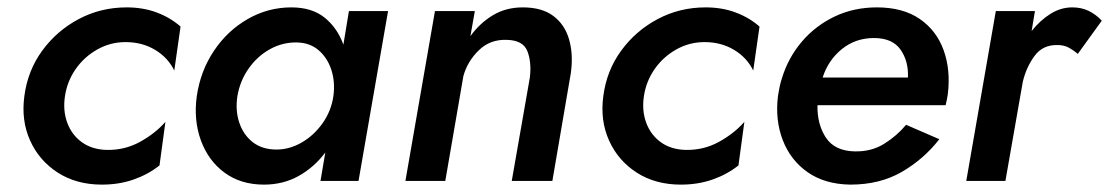

<svg xmlns="http://www.w3.org/2000/svg" viewBox="-20 -490 3004 520"><path d="M156 -230Q162 -270 185 -303Q208 -336 243.5 -356Q279 -376 320 -376Q365 -376 400 -355Q435 -334 452 -299L469 -418Q442 -442 405 -456Q368 -470 323 -470Q253 -470 193.5 -438.5Q134 -407 94.5 -353Q55 -299 46 -230Q37 -164 61.5 -109.5Q86 -55 136.5 -22.5Q187 10 256 10Q303 10 342.5 -4Q382 -18 412 -42L428 -160Q401 -129 359.5 -106Q318 -83 269 -84Q229 -85 201.5 -105Q174 -125 162 -158Q150 -191 156 -230Z M513 -230Q504 -165 524 -110Q544 -55 588 -22.5Q632 10 695 10Q747 10 789 -13.5Q831 -37 861 -77L848 0H951L1031 -460H925L910 -369Q894 -414 859.5 -442Q825 -470 769 -470Q706 -470 651 -438.5Q596 -407 559.5 -352.5Q523 -298 513 -230ZM623 -230Q630 -271 653.5 -304.5Q677 -338 711.5 -357Q746 -376 785 -375Q820 -374 843.5 -353.5Q867 -333 877.5 -300.5Q888 -268 883 -230Q877 -189 853.5 -156Q830 -123 797 -104Q764 -85 729 -85Q690 -85 664.5 -105Q639 -125 628 -158Q617 -191 623 -230Z M1415 -280 1366 0H1476L1526 -292Q1533 -342 1521.5 -382.5Q1510 -423 1479 -446.5Q1448 -470 1396 -470Q1350 -470 1314.5 -448.5Q1279 -427 1254 -392L1266 -460H1158L1078 0H1186L1235 -284Q1246 -324 1277 -354Q1308 -384 1353 -382Q1397 -381 1408.5 -351Q1420 -321 1415 -280Z M1724 -230Q1730 -270 1753 -303Q1776 -336 1811.5 -356Q1847 -376 1888 -376Q1933 -376 1968 -355Q2003 -334 2020 -299L2037 -418Q2010 -442 1973 -456Q1936 -470 1891 -470Q1821 -470 1761.5 -438.5Q1702 -407 1662.5 -353Q1623 -299 1614 -230Q1605 -164 1629.5 -109.5Q1654 -55 1704.5 -22.5Q1755 10 1824 10Q1871 10 1910.5 -4Q1950 -18 1980 -42L1996 -160Q1969 -129 1927.5 -106Q1886 -83 1837 -84Q1797 -85 1769.5 -105Q1742 -125 1730 -158Q1718 -191 1724 -230Z M2208 -280Q2223 -327 2260 -357Q2297 -387 2347 -387Q2397 -387 2419 -355.5Q2441 -324 2439 -280ZM2194 -205H2541Q2543 -213 2544.5 -220.5Q2546 -228 2547 -235Q2555 -301 2535.5 -354.5Q2516 -408 2470.5 -439Q2425 -470 2355 -470Q2292 -470 2240 -445Q2188 -420 2151.5 -377Q2115 -334 2098 -279Q2094 -267 2091.5 -255Q2089 -243 2087 -230Q2079 -165 2100 -110.5Q2121 -56 2167.5 -23.5Q2214 9 2283 10Q2363 10 2422.5 -24.5Q2482 -59 2524 -113L2434 -152Q2409 -122 2374.5 -100.5Q2340 -79 2295 -80Q2241 -81 2217 -117Q2193 -153 2194 -205Z M2899 -344 2964 -434Q2948 -451 2928.5 -460.5Q2909 -470 2884 -470Q2853 -470 2825 -452.5Q2797 -435 2774 -406L2783 -460H2677L2597 0H2703L2750 -268Q2759 -307 2781.5 -338Q2804 -369 2844 -368Q2861 -368 2873.5 -361.5Q2886 -355 2899 -344Z"/></svg>

Font: Jost* 500 Medium Italic
Style: Italic
Weight: 500
Italic angle: -10°
Version: Version 3.200; ttfautohint (v0.97) -l 8 -r 50 -G 200 -x 14 -